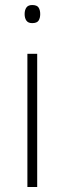

<svg xmlns="http://www.w3.org/2000/svg" viewBox="-20 -837 257 764"><path d="M108 -817Q127 -817 133.5 -807Q140 -797 140 -781Q140 -765 133.5 -755Q127 -745 108 -745Q92 -745 85 -755Q78 -765 78 -781Q78 -797 85 -807Q92 -817 108 -817ZM128 -623V-93H89V-623Z"/></svg>

Font: Noto Sans Kannada UI ExtraLight
Style: Regular
Weight: 200
Designer: Jelle Bosma - Monotype Design Team
Foundry: Monotype Imaging Inc.
Version: Version 2.005; ttfautohint (v1.8.4.7-5d5b)